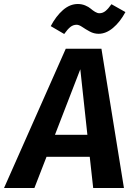

<svg xmlns="http://www.w3.org/2000/svg" viewBox="-67 -934 664 954"><path d="M314 -811Q296.4 -811 282.5 -799.8Q268.6 -788.6 252 -765.1L185.1 -804.2Q211.4 -854 245.8 -884Q280.3 -914.1 319.8 -914.1Q339.4 -914.1 356.4 -907Q373.5 -899.9 383.5 -891.1Q393.6 -882.3 405.3 -875.2Q417 -868.2 426.8 -868.2Q443.4 -868.2 457 -879.2Q470.7 -890.1 486.8 -913.1L556.2 -874Q529.3 -824.2 494.4 -795.2Q459.5 -766.1 422.9 -766.1Q399.9 -766.1 379.2 -777.3Q358.4 -788.6 342 -799.8Q325.7 -811 314 -811ZM259.8 -691.9H437L548.8 0H396L378.9 -154.8H164.1L104 0H-46.9ZM206.1 -264.2H367.2L332 -589.8Z"/></svg>

Font: FiraGO SemiBold
Style: Italic
Weight: 600
Italic angle: -8°
Designer: bBox Type GmbH
Foundry: bBox Type GmbH
Version: Version 1.001;PS 001.001;hotconv 1.0.88;makeotf.lib2.5.64775